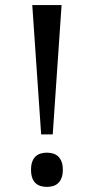

<svg xmlns="http://www.w3.org/2000/svg" viewBox="-20 -734 373 761"><path d="M107.9 -713.9H224.1L189 -201.2H143.1ZM103 -61Q103 -80.6 107.9 -93.5Q112.8 -106.4 121.3 -114.3Q129.9 -122.1 141.4 -125.5Q152.8 -128.9 166 -128.9Q178.7 -128.9 190.2 -125.5Q201.7 -122.1 210.2 -114.3Q218.8 -106.4 223.9 -93.5Q229 -80.6 229 -61Q229 -42 223.9 -28.8Q218.8 -15.6 210.2 -7.8Q201.7 0 190.2 3.4Q178.7 6.8 166 6.8Q152.8 6.8 141.4 3.4Q129.9 0 121.3 -7.8Q112.8 -15.6 107.9 -28.8Q103 -42 103 -61Z"/></svg>

Font: Fasthand
Style: Regular
Weight: 400
Designer: Danh Hong
Foundry: Danh Hong
Version: Version 1.01 May 24, 2012, initial release